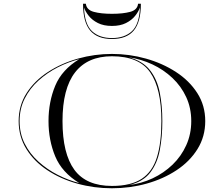

<svg xmlns="http://www.w3.org/2000/svg" viewBox="-20 -999 1200 1029"><path d="M440 -979Q444 -946 482.5 -935.5Q521 -925 580 -925Q639.5 -925 678 -935.5Q716.5 -946 720 -979H735Q735 -881 697 -835.5Q659 -790 580 -790Q501.5 -790 463.2 -835.5Q425 -881 425 -979ZM430 -959Q434 -868.5 473.2 -831.8Q512.5 -795 580 -795Q647.5 -795 687 -831.8Q726.5 -868.5 730 -959Q722.5 -937 704.2 -914Q686 -891 655.2 -875.5Q624.5 -860 580 -860Q535.5 -860 504.8 -875.5Q474 -891 455.8 -914Q437.5 -937 430 -959ZM580 10Q483.5 10 394 -15Q304.5 -40 233.8 -86.8Q163 -133.5 121.5 -200.2Q80 -267 80 -350Q80 -433.5 122.5 -500Q165 -566.5 237 -613.2Q309 -660 398 -685Q487 -710 580 -710Q673 -710 762 -685Q851 -660 923 -613.2Q995 -566.5 1037.5 -500Q1080 -433.5 1080 -350Q1080 -267 1038.5 -200.2Q997 -133.5 926.2 -86.8Q855.5 -40 766 -15Q676.5 10 580 10ZM580 -697.5Q449.5 -697.5 382.2 -610.8Q315 -524 315 -350Q315 -176 378.5 -89.2Q442 -2.5 580 -2.5Q682 -2.5 739.8 -41Q797.5 -79.5 821.2 -156.8Q845 -234 845 -350Q845 -524 785.2 -610.8Q725.5 -697.5 580 -697.5ZM850 -350Q850 -266.5 836.5 -194.8Q823 -123 784.5 -73.5Q746 -24 670 -7Q737.5 -15 797.8 -43.2Q858 -71.5 904.8 -116.5Q951.5 -161.5 978.2 -220.8Q1005 -280 1005 -350Q1005 -420 978 -478.5Q951 -537 904 -581.2Q857 -625.5 796.8 -653.8Q736.5 -682 670 -692Q744.5 -672.5 783.2 -623.5Q822 -574.5 836 -504Q850 -433.5 850 -350ZM240 -350Q240 -453 276 -539.5Q312 -626 405 -682Q346 -667 289.2 -638Q232.5 -609 186.2 -567.2Q140 -525.5 112.5 -471Q85 -416.5 85 -350Q85 -283.5 112.5 -229Q140 -174.5 186.2 -132.8Q232.5 -91 289.2 -62Q346 -33 405 -18Q312 -74.5 276 -161Q240 -247.5 240 -350Z"/></svg>

Font: Engraving Unshaded CC
Style: Bold
Weight: 700
Designer: indestructible type*
Foundry: Cowboy Collective
Version: Version 1.000